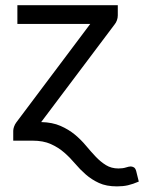

<svg xmlns="http://www.w3.org/2000/svg" viewBox="-20 -526 539 718"><path d="M499 153Q477 162.5 458.5 166.8Q440 171 417.5 171Q377.5 171 350 158.2Q322.5 145.5 300.8 126.5Q279 107.5 260.5 85.5Q242 63.5 220.2 44.5Q198.5 25.5 170.2 12.8Q142 0 101.5 0H29.5V-37Q29.5 -43.5 32.5 -52.2Q35.5 -61 41.5 -69L317.5 -436.5H45V-506.5H420.5V-468.5Q420.5 -459 417.2 -450Q414 -441 408.5 -434.5L134 -69.5Q176 -68.5 206.2 -55.2Q236.5 -42 259.8 -22.8Q283 -3.5 301.5 18.8Q320 41 338 60Q356 79 376.2 91.5Q396.5 104 423 104Q439.5 104 451 100.2Q462.5 96.5 469 96.5Q474.5 96.5 480.5 99.8Q486.5 103 489.5 114.5Z"/></svg>

Font: Lato 2
Style: Regular
Weight: 400
Designer: Lukasz Dziedzic with Adam Twardoch and Botio Nikoltchev
Foundry: tyPoland Lukasz Dziedzic
Version: Version 2.015; 2015-08-06; http://www.latofonts.com/